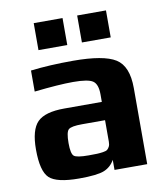

<svg xmlns="http://www.w3.org/2000/svg" viewBox="-79 -750 722 827"><g transform="rotate(-10 282.0 -336.5)"><path d="M500 0V-333C500 -397 482.7 -439.8 448 -461.5C413.3 -483.2 351.3 -494 262 -494C194 -494 132.3 -490.7 77 -484V-392C149 -400 205.7 -404 247 -404C291 -404 319.8 -399.2 333.5 -389.5C347.2 -379.8 354 -360.3 354 -331V-298H190C133.3 -298 94 -286.8 72 -264.5C50 -242.2 39 -202.3 39 -145C39 -81.7 49.7 -40 71 -20C92.3 0 135.7 10 201 10C254.3 10 291 5.8 311 -2.5C331 -10.8 346.3 -24.7 357 -44V0ZM354 -124C354 -115.3 352.7 -108.3 350 -103C347.3 -97.7 344.2 -93.5 340.5 -90.5C336.8 -87.5 330.3 -85.3 321 -84C311.7 -82.7 303 -81.8 295 -81.5C287 -81.2 274.7 -81 258 -81C224 -81 202.8 -84.3 194.5 -91C186.2 -97.7 182 -116.7 182 -148C182 -180 186 -199.7 194 -207C202 -214.3 222 -218 254 -218H354ZM440 -565V-683H314V-565ZM250 -565V-683H124V-565Z"/></g></svg>

Font: Play
Style: Bold
Weight: 700
Designer: Jonas Hecksher
Foundry: Jonas Hecksher, Playtypeª, e-types AS
Version: Version 1.002